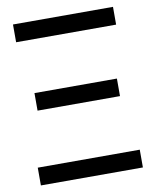

<svg xmlns="http://www.w3.org/2000/svg" viewBox="-81 -769 672 831"><g transform="rotate(-10 255.5 -353.5)"><path d="M31.2 -78.1H479.5V0H31.2ZM73.2 -398.4H435.5V-321.3H73.2ZM33.2 -707H472.7V-628.9H33.2Z"/></g></svg>

Font: Pretendard Std
Style: Regular
Weight: 400
Designer: Base glyphs from Inter by Rasmus Andersson; Hangeul glyphs from Noto Sans CJK(Source Han Sans) by Jang Soo-young and Kan
Foundry: Kil Hyung-jin
Version: Version 1.309